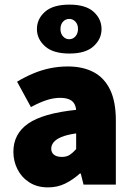

<svg xmlns="http://www.w3.org/2000/svg" viewBox="-20 -800 576 832"><path d="M188 12Q141 12 107.5 -9.5Q74 -31 56 -66Q38 -101 38 -142Q38 -220 102 -264.5Q166 -309 310 -324Q308 -342 300 -353.5Q292 -365 277 -370.5Q262 -376 240 -376Q213 -376 183 -366.5Q153 -357 114 -336L54 -446Q89 -467 125 -482Q161 -497 198 -504.5Q235 -512 274 -512Q339 -512 385.5 -487.5Q432 -463 457 -411.5Q482 -360 482 -278V0H342L330 -48H326Q296 -21 262.5 -4.5Q229 12 188 12ZM248 -120Q269 -120 283 -129.5Q297 -139 310 -154V-222Q269 -216 245.5 -206Q222 -196 212 -183Q202 -170 202 -156Q202 -139 214 -129.5Q226 -120 248 -120ZM281 -568Q210 -568 175 -599.5Q140 -631 140 -674Q140 -718 175 -749Q210 -780 281 -780Q351 -780 385.5 -749Q420 -718 420 -674Q420 -631 385.5 -599.5Q351 -568 281 -568ZM280 -630Q296 -630 307 -642.5Q318 -655 318 -675Q318 -694 307 -706Q296 -718 280 -718Q264 -718 253 -706Q242 -694 242 -674Q242 -655 253 -642.5Q264 -630 280 -630Z"/></svg>

Font: Mada Black
Style: Regular
Weight: 900
Designer: Khaled Hosny
Version: Version 1.5